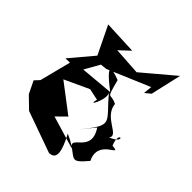

<svg xmlns="http://www.w3.org/2000/svg" viewBox="-240 -895 1105 1105"><g transform="rotate(45 313.0 -342.5)"><path d="M530 -578 573 -766 381 -604 213 -615 276 -674 71 -683 154 -512 35 -371 71 -372 22 -181 -5 -152 32 -76 101 -9 353 81C415 80 400 18 351 -74C491 -15 461 55 554 -55C492 -180 679 -200 582 -207C540 -310 640 -269 535 -227C572 -276 432 -287 422 -387C356 -421 372 -359 336 -495C256 -526 215 -523 354 -416L153 -398L205 -490L244 -494L501 -603L496 -550ZM446 -219C532 -87 355 -78 428 -30L227 -90L284 -146L112 -277L261 -346L332 -331C310 -249 382 -383 348 -413C467 -267 511 -299 374 -130Z"/></g></svg>

Font: Asimov Silicon
Style: Regular
Weight: 400
Designer: Google
Version: Version 2.000980; 2014